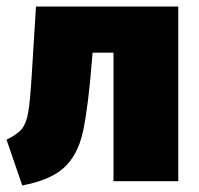

<svg xmlns="http://www.w3.org/2000/svg" viewBox="-20 -554 607 587"><path d="M48 13 0 -127Q33 -143 46.5 -159.5Q60 -176 66 -209Q72 -242 77 -324L90 -534H525V0H327V-393H263L261 -369Q250 -229 234 -153.5Q218 -78 173 -39Q132 -3 48 13Z"/></svg>

Font: Trujillo Black
Style: Regular
Weight: 900
Designer: Fira Sans original fonts by bBox Type GmbH, Carrois Corporate GbR, & Edenspiekermann AG / Changes by Cristiano Sobral
Foundry: Fira Sans original fonts by bBox Type GmbH, Carrois Corporate GbR, & Edenspiekermann AG / Changes by Cristiano Sobral
Version: Version 4.301;July 28, 2020;FontCreator 13.0.0.2655 64-bit